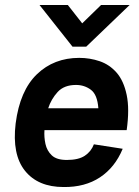

<svg xmlns="http://www.w3.org/2000/svg" viewBox="-20 -743 560 773"><path d="M272 -555 139 -723H253L311 -649L387 -723H502L327 -555ZM358 -162 474 -144Q443 -69 382.5 -29Q322 11 236 10Q133 10 80.5 -55.5Q28 -121 43 -246Q60 -378 128.5 -444Q197 -510 299 -510Q342 -510 381.5 -496.5Q421 -483 449.5 -450.5Q478 -418 490 -361Q502 -304 490 -219H159Q157 -191 163 -163.5Q169 -136 188.5 -117.5Q208 -99 249 -99Q296 -99 321.5 -116Q347 -133 358 -162ZM286 -401Q238 -401 212 -372.5Q186 -344 174 -307H376Q372 -362 346 -381.5Q320 -401 286 -401Z"/></svg>

Font: Haskoy Bold
Style: Italic
Weight: 700
Designer: Ertekin Erdin
Foundry: Ertekin Erdin
Version: Version 2.000; ttfautohint (v1.8.4.7-5d5b)